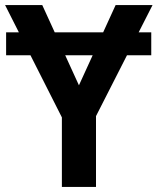

<svg xmlns="http://www.w3.org/2000/svg" viewBox="-20 -734 619 754"><path d="M574 -607V-517H4V-607ZM290 -399 434 -714H579L357 -278V0H223V-273L0 -714H146Z"/></svg>

Font: Noto Sans Display SemiBold
Style: Regular
Weight: 600
Designer: Monotype Design Team
Foundry: Monotype Imaging Inc.
Version: Version 2.003